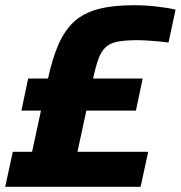

<svg xmlns="http://www.w3.org/2000/svg" viewBox="-25 -716 693 736"><path d="M-5 0 24 -134H98L132 -292H57L83 -415H159Q176 -493 199.5 -546.5Q223 -600 259 -633Q295 -666 351 -681Q407 -696 489 -696Q531 -696 575.5 -691Q620 -686 648 -679L621 -553Q590 -557 556 -559.5Q522 -562 504 -562Q456 -562 426.5 -556.5Q397 -551 380 -535Q363 -519 352.5 -490.5Q342 -462 332 -415H522L496 -292H306L272 -134H543L514 0Z"/></svg>

Font: Saira
Style: Bold Italic
Weight: 700
Italic angle: -12°
Designer: Hector Gatti with collaboration of the Omnibus-Type team
Foundry: Omnibus-Type
Version: Version 1.100; ttfautohint (v1.8.3)